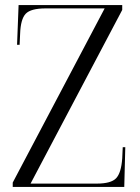

<svg xmlns="http://www.w3.org/2000/svg" viewBox="-20 -734 549 754"><path d="M30 0V-17L391 -701H159Q101 -701 81 -680Q61 -659 59 -601L57 -558H47L53 -714H460V-695L100 -13H360Q416 -13 436 -34Q456 -55 460 -112L462 -156H472L468 0Z"/></svg>

Font: Noto Serif Display SemiCondensed Light
Style: Regular
Weight: 300
Width: 4
Designer: Monotype Design Team
Foundry: Monotype Imaging Inc.
Version: Version 2.009